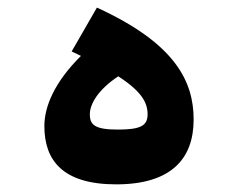

<svg xmlns="http://www.w3.org/2000/svg" viewBox="-20 -480 626 505"><path d="M285.6 4.9C428.7 4.9 489.3 -61 489.3 -165.5C489.3 -265.6 441.4 -365.7 234.9 -460L168.5 -344.7C176.8 -340.8 185.1 -336.9 192.9 -333C122.1 -262.7 96.7 -198.7 96.7 -148.4C96.7 -58.6 144.5 4.9 285.6 4.9ZM291 -279.3C353.5 -238.8 368.2 -209.5 368.2 -179.2C368.2 -148.4 348.1 -139.2 289.6 -139.2C230 -139.2 216.3 -151.4 216.3 -179.2C216.3 -207 238.3 -244.1 291 -279.3Z"/></svg>

Font: CaskaydiaCove Nerd Font
Style: Bold
Weight: 700
Designer: Aaron Bell
Foundry: Saja Typeworks
Version: Version 2111.1;Nerd Fonts 2.3.0